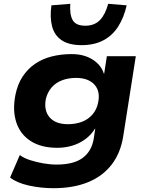

<svg xmlns="http://www.w3.org/2000/svg" viewBox="-20 -798 777 1008"><path d="M261 190Q194 190 131 176Q68 162 33 134L84 16Q105 32 137.5 42.5Q170 53 206.5 59.5Q243 66 277 66Q367 66 414 31Q461 -4 472 -69L480 -122L479 -123Q459 -90 427.5 -67Q396 -44 358.5 -33Q321 -22 281 -22Q196 -22 141 -57.5Q86 -93 65.5 -156Q45 -219 61 -300Q72 -355 98.5 -395.5Q125 -436 163.5 -462.5Q202 -489 251 -501.5Q300 -514 356 -514Q421 -514 466 -485.5Q511 -457 525 -412H527L541 -503H693L627 -83Q613 6 565.5 67Q518 128 441 159Q364 190 261 190ZM337 -146Q377 -146 410 -158.5Q443 -171 465.5 -197Q488 -223 495 -259Q508 -318 476 -353.5Q444 -389 379 -389Q339 -389 306 -376.5Q273 -364 251.5 -339.5Q230 -315 221 -280Q209 -219 240 -182.5Q271 -146 337 -146ZM409 -561Q342 -561 304 -586.5Q266 -612 253.5 -659.5Q241 -707 250 -770L349 -778Q345 -722 361.5 -692.5Q378 -663 428 -663Q476 -663 504.5 -692.5Q533 -722 548 -778L645 -770Q631 -707 601 -659.5Q571 -612 523 -586.5Q475 -561 409 -561Z"/></svg>

Font: Nunito Sans 7pt SemiExpanded ExtraBold
Style: Italic
Weight: 800
Width: 6
Italic angle: -9°
Designer: Vernon Adams
Foundry: Vernon Adams
Version: Version 3.101;gftools[0.9.27]